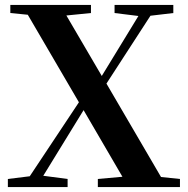

<svg xmlns="http://www.w3.org/2000/svg" viewBox="-20 -761 766 781"><path d="M446 -708 543 -696 394 -452 250 -698 350 -708V-741H22V-708L93 -701L301 -345L101 -44L12 -33V0H255V-33L156 -46L320 -313L478 -42L378 -33V0H712V-33L635 -41L413 -421L592 -697L685 -708V-741H446Z"/></svg>

Font: Noto Serif CJK HK
Style: Bold
Weight: 700
Designer: Ryoko NISHIZUKA 西塚涼子 (kana & ideographs); Frank Grießhammer (Latin, Greek & Cyrillic); Wenlong ZHANG 张文龙 (bopomofo); San
Foundry: Adobe
Version: Version 2.001;hotconv 1.1.0;makeotfexe 2.6.0